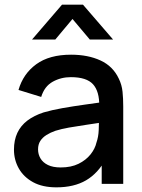

<svg xmlns="http://www.w3.org/2000/svg" viewBox="-20 -790 610 825"><path d="M117.5 -620 246.5 -770H336.5L466 -620H366L291.5 -708.5L217.5 -620ZM222.5 15Q162.5 15 122 -7.2Q81.5 -29.5 60.8 -66.2Q40 -103 40 -147Q40 -188 54.5 -219Q69 -250 97.5 -271.8Q126 -293.5 167.5 -307Q203.5 -317.5 249 -325.5Q294.5 -333.5 344.8 -340.5Q395 -347.5 444.5 -354.5L406.5 -333.5Q407.5 -397 379.8 -427.8Q352 -458.5 284.5 -458.5Q242 -458.5 206.5 -438.8Q171 -419 157 -373.5L59.5 -403.5Q79.5 -473 135.8 -514Q192 -555 285.5 -555Q358 -555 411.8 -530.2Q465.5 -505.5 490.5 -452Q503.5 -425.5 506.5 -396Q509.5 -366.5 509.5 -332.5V0H417V-123.5L435 -107.5Q401.5 -45.5 349.8 -15.2Q298 15 222.5 15ZM241 -70.5Q285.5 -70.5 317.5 -86.2Q349.5 -102 369 -126.5Q388.5 -151 394.5 -177.5Q403 -201.5 404.2 -231.5Q405.5 -261.5 405.5 -279.5L439.5 -267Q390 -259.5 349.5 -253.5Q309 -247.5 276.2 -241.8Q243.5 -236 218 -228Q196.5 -220.5 179.8 -210Q163 -199.5 153.2 -184.5Q143.5 -169.5 143.5 -148Q143.5 -127 154 -109.2Q164.5 -91.5 186 -81Q207.5 -70.5 241 -70.5Z"/></svg>

Font: Manrope ExtraLight SemiBold
Style: Regular
Weight: 600
Version: Version 4.504